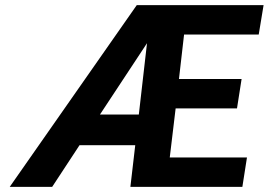

<svg xmlns="http://www.w3.org/2000/svg" viewBox="-20 -731 1051 751"><path d="M18 0H184L291 -163H509L490 0H928L946 -115H644L667 -307H907L925 -422H680L700 -596H992L1011 -711H515ZM371 -283 555 -562 523 -283Z"/></svg>

Font: Asimov Pro
Style: BdObl
Weight: 700
Designer: Google
Version: Version 2.000980; 2014